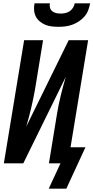

<svg xmlns="http://www.w3.org/2000/svg" viewBox="-20 -975 558 1146"><path d="M329 -815Q308 -815 287.5 -817.5Q267 -820 249.5 -827.5Q232 -835 217 -847.5Q202 -860 193.5 -877Q185 -894 183.5 -914Q182 -934 186 -955H278Q275 -941 278.5 -928.5Q282 -916 292 -908Q302 -900 315 -897Q328 -894 342 -894Q356 -894 370 -897Q384 -900 396 -908Q408 -916 415.5 -928.5Q423 -941 426 -955H518Q514 -934 506.5 -914Q499 -894 484.5 -877Q470 -860 451 -847.5Q432 -835 411.5 -827.5Q391 -820 370.5 -817.5Q350 -815 329 -815ZM271 151 341 0H272L320 -294Q329 -349 342.5 -404.5Q356 -460 372 -514V-515L119 0H3L124 -735H237L189 -441Q179 -385 166 -330Q153 -275 137 -220L390 -735H506L401 -96H490L376 151Z"/></svg>

Font: Iosevka
Style: Bold Italic
Weight: 700
Italic angle: -9°
Monospace: yes
Designer: Belleve Invis
Foundry: Belleve Invis
Version: Version 32.5.0; ttfautohint (v1.8.4)